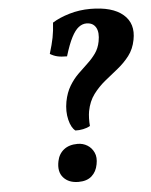

<svg xmlns="http://www.w3.org/2000/svg" viewBox="-52 -760 640 812"><g transform="rotate(-5 268.0 -353.5)"><path d="M199.7 -671.5Q229.3 -690.2 272.2 -702.9Q315.1 -715.6 361.6 -715.6Q454.9 -715.6 500.5 -676.6Q546 -637.7 532.5 -569.5Q525 -530.5 503.7 -502.8Q482.4 -475.1 454.4 -452.7Q426.3 -430.3 398.2 -407.4Q370.2 -384.5 348.6 -355.6Q327 -326.7 319 -285.2Q316.6 -271.6 316.1 -254.8Q315.6 -238 317.1 -222.4Q303.9 -214.8 287.3 -211.5Q270.7 -208.1 254.4 -208.7Q236.7 -221.8 228.1 -257.1Q219.5 -292.4 227 -333.8Q234.5 -372.2 251 -399.4Q267.4 -426.5 288.1 -446.9Q308.8 -467.3 329 -485.9Q349.3 -504.6 364.2 -525.5Q379.2 -546.4 384.7 -575Q392.2 -613.3 380 -634.6Q367.8 -655.8 339.8 -655.8Q322.5 -655.8 306.9 -643.8Q291.3 -631.9 276.6 -603.6Q261.8 -575.3 246.3 -524.2Q221.4 -524.2 205.4 -528Q189.3 -531.8 174.6 -540.9Q186.6 -580 192.2 -608.3Q197.7 -636.5 199.7 -671.5ZM248.7 9Q207.1 9 184.7 -16.3Q162.3 -41.6 171.5 -85.8Q177.6 -116.2 199.9 -133.9Q222.1 -151.6 258.3 -151.6Q281.1 -151.6 299.4 -140.4Q317.7 -129.3 327.3 -108.5Q337 -87.7 330.9 -58.2Q325.3 -27.4 304.8 -9.2Q284.3 9 248.7 9Z"/></g></svg>

Font: Vollkorn
Style: Italic
Weight: 400
Italic angle: -11°
Designer: Friedrich Althausen
Foundry: Friedrich Althausen
Version: Version 5.001